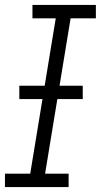

<svg xmlns="http://www.w3.org/2000/svg" viewBox="-21 -755 407 775"><path d="M-1 0V-54H101L204 -681H110V-735H366V-681H264L161 -54H256V0ZM313 -355H57V-409H313Z"/></svg>

Font: Iosevka QP Light
Style: Italic
Weight: 300
Italic angle: -9°
Designer: Belleve Invis
Foundry: Belleve Invis
Version: Version 20.0.0; ttfautohint (v1.8.4)